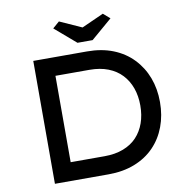

<svg xmlns="http://www.w3.org/2000/svg" viewBox="-94 -985 1060 1077"><g transform="rotate(-10 436.0 -446.5)"><path d="M132 0V-700H438Q521 -700 586.5 -674Q652 -648 698 -600Q744 -552 768 -488.5Q792 -425 792 -350Q792 -274 768 -210Q744 -146 698.5 -99Q653 -52 587 -26Q521 0 438 0ZM240 -93 237 -104H433Q494 -104 540.5 -122Q587 -140 617.5 -172.5Q648 -205 664 -250Q680 -295 680 -350Q680 -404 664 -449Q648 -494 617 -527Q586 -560 540 -578Q494 -596 433 -596H234L240 -605ZM394 -757 274 -860 312 -893 452 -830H422L562 -893L600 -860L480 -757Z"/></g></svg>

Font: Lexend Exa
Style: Regular
Weight: 400
Designer: Bonnie Shaver-Troup, Thomas Jockin
Foundry: Lexend
Version: Version 1.007